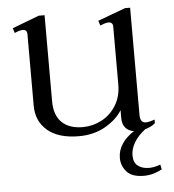

<svg xmlns="http://www.w3.org/2000/svg" viewBox="-49 -518 679 749"><g transform="rotate(-5 290.5 -143.0)"><path d="M556 167Q521 186 485 186Q438 186 417.5 162.5Q397 139 397 109Q397 79 414 53.5Q431 28 461 9Q440 6 428 -8Q416 -22 416 -46V-77Q395 -42 350 -16Q305 10 246 10Q166 10 123 -26.5Q80 -63 80 -124V-404Q80 -422 63 -422Q51 -422 31 -413L25 -432L130 -472H153V-135Q153 -80 182 -52Q211 -24 264 -24Q302 -24 337 -42Q372 -60 394 -95Q416 -130 416 -178V-404Q416 -422 398 -422Q388 -422 366 -413L360 -432L468 -472H488V-52Q488 -21 510 -21Q523 -21 545 -29V-15Q531 -2 506 5Q478 26 462.5 51.5Q447 77 447 103Q447 131 464 144Q481 157 507 157Q528 157 552 148Z"/></g></svg>

Font: Taviraj Light
Style: Regular
Weight: 300
Designer: Katatrad Team
Foundry: CadsonDemak
Version: Version 1.001